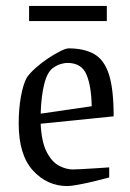

<svg xmlns="http://www.w3.org/2000/svg" viewBox="-20 -618 438 647"><path d="M348 -20Q326 -14 297 -7Q268 0 243 4.5Q218 9 207 9Q139 9 91 -43.5Q43 -96 43 -202Q43 -251 50.5 -292.5Q58 -334 70 -356Q80 -371 99.5 -388.5Q119 -406 141.5 -421Q164 -436 183 -445.5Q202 -455 211 -455Q263 -455 297 -436Q331 -417 347 -367.5Q363 -318 363 -226L117 -201Q120 -139 137.5 -105.5Q155 -72 179 -59.5Q203 -47 225 -47Q230 -47 253 -48Q276 -49 303.5 -51Q331 -53 348 -54ZM160 -390Q140 -377 129.5 -336.5Q119 -296 117 -235L289 -260Q288 -327 271.5 -366.5Q255 -406 207 -406Q198 -406 185.5 -402.5Q173 -399 160 -390ZM78 -547V-598H340V-547Z"/></svg>

Font: Grenze Gotisch Light
Style: Regular
Weight: 300
Designer: Renata Polastri
Foundry: Omnibus-Type
Version: Version 1.001